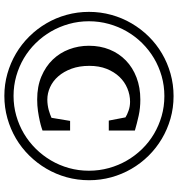

<svg xmlns="http://www.w3.org/2000/svg" viewBox="12 -789 813 877"><g transform="rotate(90 418.5 -350.5)"><path d="M576.2 -138.2Q575.2 -137.7 563.2 -133.8Q551.3 -129.9 531.7 -125.5Q512.2 -121.1 487.1 -117.4Q461.9 -113.8 434.1 -113.8Q375 -113.8 329.3 -133.1Q283.7 -152.3 252.4 -184.8Q221.2 -217.3 205.1 -260Q189 -302.7 189 -350.1Q189 -401.9 206.5 -444.8Q224.1 -487.8 256.3 -519Q288.6 -550.3 334 -567.6Q379.4 -585 435.1 -585Q474.1 -585 508.5 -577.4Q543 -569.8 576.2 -560.1V-440.9H530.8L516.1 -517.1Q504.9 -524.4 485.6 -531.2Q466.3 -538.1 444.8 -538.1Q413.1 -538.1 383.3 -525.6Q353.5 -513.2 330.8 -489.3Q308.1 -465.3 294.4 -430.9Q280.8 -396.5 280.8 -352.1Q280.8 -306.2 293.9 -270.5Q307.1 -234.9 328.6 -210.2Q350.1 -185.5 377.9 -172.9Q405.8 -160.2 435.1 -160.2Q447.3 -160.2 459.5 -161.9Q471.7 -163.6 482.4 -166.5Q493.2 -169.4 502.4 -172.9Q511.7 -176.3 518.1 -179.2L532.2 -264.2H576.2ZM759.8 -350.1Q759.8 -397.5 747.6 -441.4Q735.4 -485.4 713.4 -523.4Q691.4 -561.5 660.4 -593.3Q629.4 -625 591.3 -647.5Q553.2 -669.9 509.8 -682.4Q466.3 -694.8 418.9 -694.8Q371.6 -694.8 327.9 -682.4Q284.2 -669.9 246.3 -647.5Q208.5 -625 177.2 -593.5Q146 -562 123.8 -523.7Q101.6 -485.4 89.4 -441.4Q77.1 -397.5 77.1 -350.1Q77.1 -302.7 89.4 -259Q101.6 -215.3 123.8 -177Q146 -138.7 177 -107.2Q208 -75.7 245.8 -53.2Q283.7 -30.8 327.4 -18.3Q371.1 -5.9 418 -5.9Q464.8 -5.9 508.5 -18.3Q552.2 -30.8 590.1 -53.2Q627.9 -75.7 659.2 -107.2Q690.4 -138.7 712.9 -177Q735.4 -215.3 747.6 -259Q759.8 -302.7 759.8 -350.1ZM803.2 -351.1Q803.2 -297.9 789.6 -248.5Q775.9 -199.2 750.7 -156.2Q725.6 -113.3 690.4 -77.6Q655.3 -42 612.5 -16.8Q569.8 8.3 520.5 22.2Q471.2 36.1 418 36.1Q365.2 36.1 316.4 22.2Q267.6 8.3 224.9 -16.8Q182.1 -42 147 -77.4Q111.8 -112.8 86.7 -155.8Q61.5 -198.7 47.9 -248Q34.2 -297.4 34.2 -350.1Q34.2 -403.3 47.9 -452.6Q61.5 -502 86.7 -544.9Q111.8 -587.9 146.7 -623.3Q181.6 -658.7 224.4 -683.8Q267.1 -709 316.4 -722.9Q365.7 -736.8 418.9 -736.8Q472.7 -736.8 522 -722.7Q571.3 -708.5 614 -683.1Q656.7 -657.7 691.7 -622.3Q726.6 -586.9 751.5 -543.9Q776.4 -501 789.8 -452.1Q803.2 -403.3 803.2 -351.1Z"/></g></svg>

Font: BabelStone Ogham Pictish
Style: Bold
Weight: 700
Designer: Andrew West
Foundry: BabelStone
Version: Version 1.02 March 14, 2022